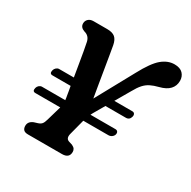

<svg xmlns="http://www.w3.org/2000/svg" viewBox="-159 -872 1022 1027"><g transform="rotate(30 351.5 -358.5)"><path d="M51.5 -235Q54 -245 62 -251.8Q70 -258.5 79 -258.5H223Q222 -265.5 221 -272.8Q220 -280 218.5 -287Q217 -296.5 214.8 -309.8Q212.5 -323 209.5 -339H97.5Q77.5 -339 83.5 -362.5Q86 -372.5 94 -379.5Q102 -386.5 111 -386.5H202Q196 -423.5 189.2 -463.2Q182.5 -503 176.8 -536Q171 -569 167 -587Q159.5 -620 128 -628Q100 -637.5 100 -662Q100 -678.5 111.5 -689.2Q123 -700 143 -700H227.5Q259.5 -700 275.8 -686.5Q292 -673 298 -641.5Q301.5 -621.5 307.5 -586.2Q313.5 -551 320.5 -508.2Q327.5 -465.5 334.8 -421.8Q342 -378 348.5 -341L475.5 -573Q519.5 -655.5 556.2 -686.2Q593 -717 634 -717Q669 -717 686 -699Q703 -681 703 -654.5Q703 -623.5 683.2 -602Q663.5 -580.5 621.5 -570Q593.5 -563 573.8 -553.2Q554 -543.5 537.8 -525.8Q521.5 -508 504 -476L452 -386.5H563Q573 -386.5 577.2 -379.8Q581.5 -373 579 -362.5Q573 -339 550.5 -339H424.5L385.5 -272Q382 -265 378.5 -258.5H532.5Q542.5 -258.5 547 -252Q551.5 -245.5 549 -235Q546 -224.5 536.5 -218Q527 -211.5 516 -211.5H361.5L361 -210L336.5 -116Q328.5 -85 350.5 -77L373 -70Q386.5 -63.5 391.2 -55.8Q396 -48 396 -38.5Q396 0 351.5 0H142Q122 0 114 -9Q106 -18 106 -33Q106 -60 136 -72L157 -78.5Q172 -83 179.8 -92Q187.5 -101 193 -121.5L219 -211.5H65.5Q45.5 -211.5 51.5 -235Z"/></g></svg>

Font: Fraunces 72pt S100 SemiBold
Style: Italic
Weight: 600
Italic angle: -16°
Version: Version 1.000; ttfautohint (v1.8.3)